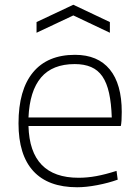

<svg xmlns="http://www.w3.org/2000/svg" viewBox="-20 -780 588 809"><path d="M134 -687 289 -760 443 -687V-642L289 -715L134 -642ZM305 9Q183 9 120.5 -59Q58 -127 58 -260Q58 -401 119 -475Q180 -549 296 -549Q392 -549 442.5 -487.5Q493 -426 493 -308Q493 -287 492 -272Q491 -257 489 -249H100Q106 -31 311 -31Q348 -31 386 -38Q424 -45 471 -60L476 -23Q437 -9 390 0Q343 9 305 9ZM295 -510Q201 -510 153 -453.5Q105 -397 100 -285H451Q449 -345 439.5 -388Q430 -431 411.5 -458Q393 -485 364 -497.5Q335 -510 295 -510Z"/></svg>

Font: Encode Sans Wide
Style: Thin
Weight: 100
Designer: Pablo Impallari, Andres Torresi
Foundry: Pablo Impallari, Andres Torresi
Version: Version 1.000; ttfautohint (v1.00) -l 8 -r 50 -G 200 -x 14 -